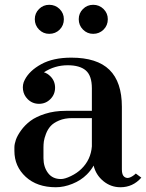

<svg xmlns="http://www.w3.org/2000/svg" viewBox="-20 -768 609 800"><path d="M212.9 12.2Q134.3 12.2 87.2 -31.2Q40 -74.7 40 -139.2V-153.8Q40 -167.5 46.1 -185.3Q52.2 -203.1 67.9 -224.9Q83.5 -246.6 106.7 -264.2Q129.9 -281.7 168.2 -293.9Q206.5 -306.2 253.9 -306.2H362.8V-399.9Q362.8 -452.6 337.6 -474.4Q312.5 -496.1 262.2 -496.1Q208 -496.1 163.1 -466.8Q177.7 -462.4 189.9 -450.2Q209.5 -430.7 209.5 -402.6Q209.5 -374.5 189.9 -355Q170.4 -335.4 142.6 -335.4Q114.7 -335.4 95.2 -355Q79.1 -371.1 75.9 -393.6Q72.8 -416 83 -435.1Q102.5 -473.6 152.1 -500.7Q201.7 -527.8 276.9 -527.8Q384.3 -527.8 436 -477.1Q487.8 -426.3 487.8 -323.2V-62Q487.8 -38.6 498.3 -31Q508.8 -23.4 521.5 -28.6Q534.2 -33.7 545.9 -44.9Q546.4 -44.4 568.8 -27.8Q533.7 12.2 481.9 12.2Q441.9 12.2 410.6 -13.4Q379.4 -39.1 370.1 -78.1Q359.4 -58.6 341.8 -41Q316.9 -16.1 281.5 -2Q246.1 12.2 212.9 12.2ZM125 -688Q125 -712.9 142.6 -730.5Q160.2 -748 185.1 -748Q210.4 -748 228.3 -730.5Q246.1 -712.9 246.1 -688Q246.1 -662.1 228.5 -644.5Q210.9 -627 185.1 -627Q160.2 -627 142.6 -644.8Q125 -662.6 125 -688ZM161.1 -108.9Q161.1 -72.8 179.9 -47.4Q198.7 -22 233.9 -22Q250 -22 275.6 -34.4Q301.3 -46.9 318.8 -64Q358.4 -102.1 362.8 -158.2V-275.9H280.8Q249.5 -275.9 226.1 -265.9Q202.6 -255.9 190.7 -242.4Q178.7 -229 171.6 -210.4Q164.6 -191.9 162.8 -179.2Q161.1 -166.5 161.1 -153.8ZM308.1 -688Q308.1 -712.9 325.7 -730.5Q343.3 -748 368.2 -748Q393.6 -748 411.4 -730.5Q429.2 -712.9 429.2 -688Q429.2 -662.1 411.4 -644.5Q393.6 -627 368.2 -627Q343.3 -627 325.7 -644.8Q308.1 -662.6 308.1 -688Z"/></svg>

Font: Fin Serif Display
Style: Italic
Weight: 400
Designer: J. Blake Harris
Version: Version 1.006;FEAKit 1.0